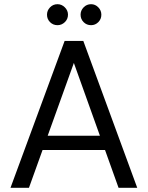

<svg xmlns="http://www.w3.org/2000/svg" viewBox="-20 -895 704 915"><path d="M30 0 288 -700H377L634 0H545L332 -595L118 0ZM148 -180 172 -248H489L513 -180ZM254 -775Q233 -775 218.5 -789.5Q204 -804 204 -825Q204 -845 218.5 -860Q233 -875 254 -875Q274 -875 289 -860Q304 -845 304 -825Q304 -804 289 -789.5Q274 -775 254 -775ZM414 -775Q393 -775 378.5 -789.5Q364 -804 364 -825Q364 -845 378.5 -860Q393 -875 414 -875Q434 -875 448.5 -860Q463 -845 463 -825Q463 -804 448.5 -789.5Q434 -775 414 -775Z"/></svg>

Font: DM Sans 17pt
Style: Regular
Weight: 400
Version: Version 4.004;gftools[0.9.30]